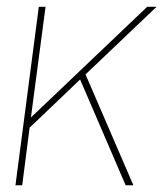

<svg xmlns="http://www.w3.org/2000/svg" viewBox="-20 -550 498 570"><path d="M95.2 -529.8H115.2L71.8 -201.2L417 -529.8H444.8L233.9 -329.1L376 0H353L217.8 -314L67.9 -170.9L45.9 0H25.9Z"/></svg>

Font: Cooper Hewitt
Style: Thin Italic
Weight: 702
Designer: Village Type and Design LLC
Foundry: Cooper Hewitt Smithsonian Design Museum
Version: 1.000